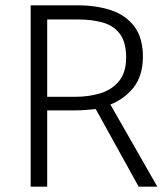

<svg xmlns="http://www.w3.org/2000/svg" viewBox="-20 -700 620 720"><path d="M273 -627Q325 -627 365.5 -615.5Q406 -604 429.5 -573Q453 -542 453 -484Q453 -428 426 -395.5Q399 -363 356 -350Q313 -337 262 -337H157V-627ZM95 -680V0H157V-286H260Q280 -286 300 -287.5Q320 -289 339 -291L500 0H570L394 -308Q447 -329 481 -372Q515 -415 516 -486Q516 -558 484 -600.5Q452 -643 397 -661.5Q342 -680 271 -680Z"/></svg>

Font: Catamaran Thin Light
Style: Regular
Weight: 300
Version: Version 2.000